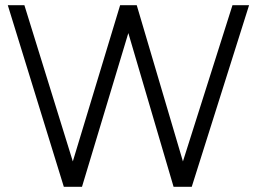

<svg xmlns="http://www.w3.org/2000/svg" viewBox="-20 -720 990 740"><path d="M654 0 876 -700H940L719 0ZM226 0 10 -700H74L291 0ZM231 0 443 -700H507L296 0ZM649 0 443 -700H507L714 0Z"/></svg>

Font: Figtree Light
Style: Regular
Weight: 300
Designer: Erik Kennedy
Foundry: Erik Kennedy
Version: Version 2.001;gftools[0.9.30]